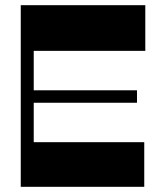

<svg xmlns="http://www.w3.org/2000/svg" viewBox="-20 -720 624 740"><path d="M60 0H536V-172H110V-324H508V-372H110V-524H540V-700H60Z"/></svg>

Font: Ribes
Style: Bold
Weight: 900
Designer: Luigi Gorlero
Foundry: Collletttivo
Version: Version 2.100;Glyphs 3.1.2 (3151)